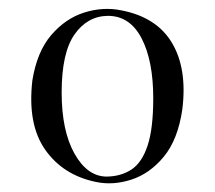

<svg xmlns="http://www.w3.org/2000/svg" viewBox="-20 -799 488 436"><path d="M197 -386Q123 -401.5 82.5 -459.2Q42 -517 53.5 -616.5Q64 -681.5 96.2 -719.2Q128.5 -757 171.2 -770.5Q214 -784 255.5 -775.5Q336 -760 370.8 -701.2Q405.5 -642.5 394 -550.5Q384 -482 352 -443.2Q320 -404.5 278 -391Q236 -377.5 197 -386ZM222.5 -398Q255 -398.5 278.8 -414.2Q302.5 -430 315.2 -468.5Q328 -507 328 -576Q328 -661 301.5 -712Q275 -763 225 -763Q178.5 -762.5 149.2 -720.8Q120 -679 120 -589Q120 -502 149.2 -450Q178.5 -398 222.5 -398Z"/></svg>

Font: Merriweather Text
Style: Regular
Weight: 400
Designer: Eben Sorkin
Foundry: Eben Sorkin
Version: Version 2.100; ttfautohint (v1.7.19-72a1) -l 8 -r 50 -G 200 